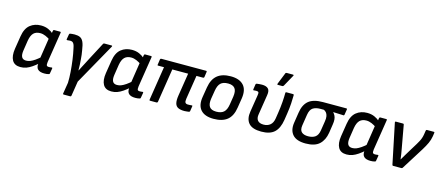

<svg xmlns="http://www.w3.org/2000/svg" viewBox="-56 -1341 4982 2166"><g transform="rotate(15 2434.5 -258.5)"><path d="M165 12Q96 12 68.5 -37Q41 -86 54 -171L78 -322Q93 -418 145.5 -460Q198 -502 272 -502Q321 -502 358.5 -485Q396 -468 416 -448L408 -368Q381 -388 349 -402Q317 -416 286 -416Q237 -416 209 -389Q181 -362 170 -299L151 -175Q144 -125 158 -100Q172 -75 209 -75Q233 -75 256.5 -84Q280 -93 310 -113.5Q340 -134 380 -170L367 -88Q331 -56 298 -33.5Q265 -11 233.5 0.5Q202 12 165 12ZM445 12Q393 12 369 -11Q345 -34 352 -85L355 -106V-136L395 -397L407 -432L415 -479Q417 -490 426 -490H496Q507 -490 505 -479L449 -123Q445 -90 451.5 -81Q458 -72 475 -72Q484 -72 493 -73Q502 -74 509 -75Q519 -76 517 -64L507 -5Q506 5 495 6Q484 9 472.5 10.5Q461 12 445 12Z M719 185Q708 185 710 174L731 44Q733 -13 728 -81.5Q723 -150 713.5 -219.5Q704 -289 691 -346Q685 -378 677.5 -393.5Q670 -409 659.5 -415Q649 -421 633 -421Q616 -421 599 -418Q589 -417 590 -427L600 -485Q602 -495 609 -497Q621 -499 634.5 -500.5Q648 -502 664 -502Q702 -502 727 -490.5Q752 -479 767 -446.5Q782 -414 791 -349Q796 -325 798.5 -300.5Q801 -276 803 -252Q806 -221 807.5 -189.5Q809 -158 809 -123H812Q824 -147 838 -174Q852 -201 866 -227.5Q880 -254 893 -280L999 -481Q1003 -490 1012 -490H1096Q1110 -490 1103 -477L834 3L807 174Q805 185 795 185Z M1227 12Q1158 12 1130.5 -37Q1103 -86 1116 -171L1140 -322Q1155 -418 1207.5 -460Q1260 -502 1334 -502Q1383 -502 1420.5 -485Q1458 -468 1478 -448L1470 -368Q1443 -388 1411 -402Q1379 -416 1348 -416Q1299 -416 1271 -389Q1243 -362 1232 -299L1213 -175Q1206 -125 1220 -100Q1234 -75 1271 -75Q1295 -75 1318.5 -84Q1342 -93 1372 -113.5Q1402 -134 1442 -170L1429 -88Q1393 -56 1360 -33.5Q1327 -11 1295.5 0.5Q1264 12 1227 12ZM1507 12Q1455 12 1431 -11Q1407 -34 1414 -85L1417 -106V-136L1457 -397L1469 -432L1477 -479Q1479 -490 1488 -490H1558Q1569 -490 1567 -479L1511 -123Q1507 -90 1513.5 -81Q1520 -72 1537 -72Q1546 -72 1555 -73Q1564 -74 1571 -75Q1581 -76 1579 -64L1569 -5Q1568 5 1557 6Q1546 9 1534.5 10.5Q1523 12 1507 12Z M2081 12Q2035 12 2007.5 -1.5Q1980 -15 1971.5 -48.5Q1963 -82 1972 -139L2014 -406H1829L1767 -11Q1764 0 1755 0H1678Q1668 0 1670 -11L1732 -406H1664Q1653 -406 1656 -416L1665 -479Q1667 -490 1678 -490H2202Q2212 -490 2210 -479L2201 -416Q2199 -406 2189 -406H2111L2067 -127Q2062 -94 2070.5 -81.5Q2079 -69 2101 -69Q2111 -69 2123 -69.5Q2135 -70 2145 -71Q2156 -73 2154 -62L2145 -4Q2143 6 2133 7Q2122 8 2108.5 10Q2095 12 2081 12Z M2421 12Q2318 12 2270.5 -41.5Q2223 -95 2240 -196L2259 -312Q2275 -409 2331.5 -455.5Q2388 -502 2488 -502Q2588 -502 2637 -450Q2686 -398 2671 -296L2653 -182Q2638 -81 2581 -34.5Q2524 12 2421 12ZM2430 -74Q2488 -74 2518 -101.5Q2548 -129 2558 -192L2573 -287Q2583 -354 2559.5 -385Q2536 -416 2480 -416Q2422 -416 2393 -388.5Q2364 -361 2354 -299L2338 -202Q2328 -139 2349.5 -106.5Q2371 -74 2430 -74Z M2978 12Q2873 12 2830.5 -37.5Q2788 -87 2803 -177L2834 -372Q2839 -401 2833 -409.5Q2827 -418 2809 -418Q2803 -418 2794.5 -417.5Q2786 -417 2778 -416Q2768 -415 2770 -426L2779 -486Q2780 -491 2783 -493.5Q2786 -496 2791 -497Q2806 -499 2821.5 -500.5Q2837 -502 2852 -502Q2900 -502 2923.5 -480Q2947 -458 2938 -403L2901 -169Q2893 -122 2914 -96.5Q2935 -71 2984 -71Q3030 -71 3060.5 -96.5Q3091 -122 3099 -175L3109 -240Q3120 -311 3124.5 -372.5Q3129 -434 3129 -479Q3129 -490 3140 -490H3217Q3227 -490 3227 -479Q3227 -438 3223.5 -382Q3220 -326 3210 -261L3198 -183Q3182 -83 3131 -35.5Q3080 12 2978 12ZM3023 -546Q3018 -546 3017 -549.5Q3016 -553 3018 -559L3071 -691Q3073 -698 3077.5 -700Q3082 -702 3088 -702H3159Q3166 -702 3167.5 -698Q3169 -694 3165 -688L3092 -556Q3086 -546 3075 -546Z M3496 12Q3390 12 3344.5 -39.5Q3299 -91 3312 -179L3331 -302Q3345 -399 3400 -444.5Q3455 -490 3566 -490H3839Q3850 -490 3848 -479L3838 -416Q3836 -405 3827 -406L3707 -411V-410Q3720 -396 3729.5 -378Q3739 -360 3741.5 -334.5Q3744 -309 3738 -273L3723 -174Q3709 -86 3656 -37Q3603 12 3496 12ZM3502 -74Q3554 -74 3585.5 -96.5Q3617 -119 3626 -174L3643 -282Q3650 -322 3645 -347Q3640 -372 3627.5 -387Q3615 -402 3598 -409H3558Q3505 -409 3472 -388Q3439 -367 3429 -304L3409 -176Q3401 -121 3426.5 -97.5Q3452 -74 3502 -74Z M3974 12Q3905 12 3877.5 -37Q3850 -86 3863 -171L3887 -322Q3902 -418 3954.5 -460Q4007 -502 4081 -502Q4130 -502 4167.5 -485Q4205 -468 4225 -448L4217 -368Q4190 -388 4158 -402Q4126 -416 4095 -416Q4046 -416 4018 -389Q3990 -362 3979 -299L3960 -175Q3953 -125 3967 -100Q3981 -75 4018 -75Q4042 -75 4065.5 -84Q4089 -93 4119 -113.5Q4149 -134 4189 -170L4176 -88Q4140 -56 4107 -33.5Q4074 -11 4042.5 0.5Q4011 12 3974 12ZM4254 12Q4202 12 4178 -11Q4154 -34 4161 -85L4164 -106V-136L4204 -397L4216 -432L4224 -479Q4226 -490 4235 -490H4305Q4316 -490 4314 -479L4258 -123Q4254 -90 4260.5 -81Q4267 -72 4284 -72Q4293 -72 4302 -73Q4311 -74 4318 -75Q4328 -76 4326 -64L4316 -5Q4315 5 4304 6Q4293 9 4281.5 10.5Q4270 12 4254 12Z M4516 0Q4508 0 4506 -10L4409 -478Q4407 -490 4419 -490H4501Q4511 -490 4512 -481L4561 -209Q4566 -180 4571 -151Q4576 -122 4579 -92H4580Q4596 -120 4612.5 -147Q4629 -174 4645 -201L4710 -307Q4723 -329 4733.5 -348.5Q4744 -368 4751 -388.5Q4758 -409 4762 -433L4769 -479Q4772 -490 4780 -490H4860Q4871 -490 4869 -479L4863 -438Q4856 -395 4837.5 -355Q4819 -315 4790 -268L4627 -8Q4622 0 4614 0Z"/></g></svg>

Font: Sofia Sans SemiBold
Style: Italic
Weight: 600
Italic angle: -9°
Designer: Botio Nikoltchev, Ani Petrova
Foundry: lettersoup
Version: Version 4.100-B